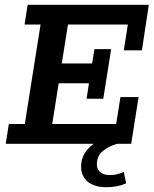

<svg xmlns="http://www.w3.org/2000/svg" viewBox="-20 -603 644 805"><path d="M4 0 17 -83H84L150 -500H83L96 -583H604L575 -392H499L516 -500H265L239 -337H366L376 -397H446L413 -189H343L353 -254H226L199 -83H467L485 -196H561L530 0ZM428 182Q374 182 347 158Q320 134 320 97Q320 47 356.5 13.5Q393 -20 445 -32L471 0Q437 9 411.5 30Q386 51 386 86Q386 108 401 119.5Q416 131 440 131Q456 131 469.5 128Q483 125 499 118L509 166Q487 175 466.5 178.5Q446 182 428 182Z"/></svg>

Font: Rokkitt SemiBold
Style: Italic
Weight: 600
Italic angle: -9°
Designer: Vernon Adams
Foundry: Vernon Adams
Version: Version 3.103